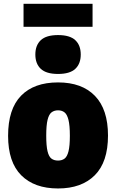

<svg xmlns="http://www.w3.org/2000/svg" viewBox="-20 -1002 624 1032"><path d="M292 11Q165 11 94.2 -59.8Q23.5 -130.5 23.5 -272Q23.5 -416 93.2 -487.5Q163 -559 292 -559Q420.5 -559 490.5 -486.5Q560.5 -414 560.5 -273.5Q560.5 -131 489.5 -60Q418.5 11 292 11ZM292 -139Q313 -139 327 -149.5Q341 -160 348.2 -188.8Q355.5 -217.5 355.5 -272Q355.5 -328 348 -357.8Q340.5 -387.5 326.5 -398.2Q312.5 -409 292 -409Q271.5 -409 257.2 -398.2Q243 -387.5 235.8 -358.2Q228.5 -329 228.5 -273.5Q228.5 -218 235.5 -189Q242.5 -160 256.5 -149.5Q270.5 -139 292 -139ZM292 -604.5Q228.5 -604.5 199.2 -632Q170 -659.5 170 -709Q170 -758.5 199.2 -786Q228.5 -813.5 292 -813.5Q355.5 -813.5 384.8 -786Q414 -758.5 414 -709Q414 -659.5 384.8 -632Q355.5 -604.5 292 -604.5ZM106.5 -858V-981.5H477.5V-858Z"/></svg>

Font: Encode Sans SemiCondensed SemiCondensed Black
Style: Regular
Weight: 900
Width: 4
Designer: Multiple Designers
Foundry: Impallari Type
Version: Version 3.000; ttfautohint (v1.8.3) -l 8 -r 50 -G 200 -x 14 